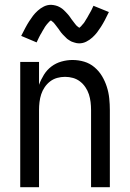

<svg xmlns="http://www.w3.org/2000/svg" viewBox="-20 -777 540 797"><path d="M64 0V-520H142V-425Q150 -447 162.5 -467Q175 -487 193.5 -501Q212 -515 235 -521.5Q258 -528 281 -528Q306 -528 329.5 -521Q353 -514 372 -498Q391 -482 403.5 -461Q416 -440 423.5 -416.5Q431 -393 433.5 -368.5Q436 -344 436 -320V0H358V-320Q358 -337 356 -353.5Q354 -370 349 -385.5Q344 -401 334.5 -415Q325 -429 312 -439Q299 -449 283 -453.5Q267 -458 250 -458Q233 -458 217 -453.5Q201 -449 188 -439Q175 -429 165.5 -415Q156 -401 151 -385.5Q146 -370 144 -353.5Q142 -337 142 -320V0ZM308 -597Q303 -597 298 -598Q293 -599 288.5 -600.5Q284 -602 279.5 -603.5Q275 -605 270.5 -608Q266 -611 262 -613.5Q258 -616 255 -619.5Q252 -623 248 -626.5Q244 -630 240.5 -634Q237 -638 234 -641.5Q231 -645 228.5 -649Q226 -653 223 -657Q220 -661 216.5 -665.5Q213 -670 210 -674Q207 -678 204 -681.5Q201 -685 196 -688.5Q191 -692 191 -694H193Q193 -693 189.5 -691Q186 -689 183.5 -686Q181 -683 178.5 -680.5Q176 -678 174.5 -676Q173 -674 171.5 -672Q170 -670 168.5 -668Q167 -666 165.5 -663.5Q164 -661 162.5 -658Q161 -655 159 -652.5Q157 -650 155.5 -646.5Q154 -643 152 -640Q150 -637 148 -633.5Q146 -630 144 -626Q142 -622 140 -618Q138 -614 136 -609.5Q134 -605 132 -601L68 -628Q77 -646 85 -661Q93 -676 101 -688.5Q109 -701 117 -711.5Q125 -722 136.5 -732.5Q148 -743 162 -750Q176 -757 192 -757Q197 -757 202 -756Q207 -755 211.5 -754Q216 -753 220.5 -751Q225 -749 229.5 -746.5Q234 -744 238 -741Q242 -738 245 -735Q248 -732 252 -728Q256 -724 259.5 -720Q263 -716 266 -712.5Q269 -709 271.5 -705Q274 -701 277 -697Q280 -693 283.5 -688.5Q287 -684 290 -680Q293 -676 296 -672.5Q299 -669 304 -665.5Q309 -662 309 -661H307L311 -663Q314 -665 316.5 -668Q319 -671 321.5 -674Q324 -677 325.5 -678.5Q327 -680 328.5 -682Q330 -684 331.5 -686.5Q333 -689 334.5 -691.5Q336 -694 337.5 -696.5Q339 -699 341 -702Q343 -705 344.5 -708Q346 -711 348 -714.5Q350 -718 352 -721.5Q354 -725 356 -728.5Q358 -732 360 -736Q362 -740 364 -744.5Q366 -749 368 -753L432 -727Q423 -708 415 -693Q407 -678 399 -665.5Q391 -653 383 -642.5Q375 -632 363.5 -621.5Q352 -611 338 -604Q324 -597 308 -597Z"/></svg>

Font: Iosevka Term Curly
Style: Regular
Weight: 400
Designer: Belleve Invis
Foundry: Belleve Invis
Version: Version 32.3.0